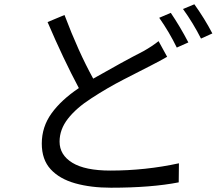

<svg xmlns="http://www.w3.org/2000/svg" viewBox="-20 -835 1040 896"><path d="M777 -775Q821 -710 859 -637L805 -613Q770 -685 723 -752ZM887 -815Q935 -748 971 -679L918 -655Q881 -728 834 -793ZM281 -765Q346 -593 415 -468Q557 -549 649 -596Q690 -619 720 -643L760 -570Q727 -551 684 -529Q631 -502 556 -463.5Q481 -425 406 -376Q336 -331 297 -281Q258 -231 258 -174Q258 -112 317.5 -75.5Q377 -39 495 -39Q659 -39 815 -73L814 16Q686 41 498 41Q404 41 331 20.5Q258 0 216.5 -45Q175 -90 175 -165Q175 -243 220.5 -306Q266 -369 348 -424Q276 -559 202 -732Z"/></svg>

Font: Gothic Nguyen
Style: Regular
Weight: 400
Designer: MORI Takayuki
Version: Version 1.220;July 21, 2023;FontCreator 14.0.0.2814 64-bit